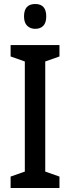

<svg xmlns="http://www.w3.org/2000/svg" viewBox="-20 -939 351 959"><path d="M277 0H33V-57L104 -82V-632L33 -657V-714H277V-657L206 -632V-82L277 -57ZM156 -919Q211 -919 211 -857Q211 -826 196.5 -810.5Q182 -795 156 -795Q131 -795 115.5 -810.5Q100 -826 100 -857Q100 -919 156 -919Z"/></svg>

Font: Noto Sans Gurmukhi Condensed Medium
Style: Regular
Weight: 500
Width: 3
Designer: Jelle Bosma - Monotype Design Team
Foundry: Monotype Imaging Inc.
Version: Version 2.004; ttfautohint (v1.8.4.7-5d5b)